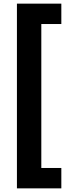

<svg xmlns="http://www.w3.org/2000/svg" viewBox="-20 -819 400 1055"><path d="M317 216V104H207V-687H317V-799H73V216Z"/></svg>

Font: Noto Sans Sinhala UI SemiCondensed ExtraBold
Style: Regular
Weight: 800
Width: 4
Designer: Jelle Bosma - Monotype Design Team
Foundry: Monotype Imaging Inc.
Version: Version 2.006